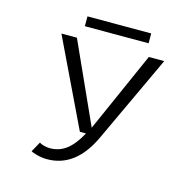

<svg xmlns="http://www.w3.org/2000/svg" viewBox="-117 -750 1083 1065"><g transform="rotate(15 425.0 -218.0)"><path d="M256 -629.5H622V-573H256ZM230 -500 438.5 -39 643 -500H731.5L498 0Q408.5 194 244 194Q215.5 194 186.8 186.5Q158 179 150.5 173L182.5 115Q190.5 121 207.8 126Q225 131 243.5 131Q298 131 339.5 98.2Q381 65.5 416 0H381L141 -500Z"/></g></svg>

Font: League Mono Wide Light
Style: Regular
Weight: 300
Width: 8
Designer: Tyler Finck
Foundry: The League of Moveable Type / Tyler Finck
Version: Version 2.210